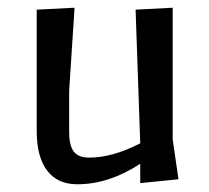

<svg xmlns="http://www.w3.org/2000/svg" viewBox="-20 -462 542 497"><path d="M75 -123V-437L173 -442L159 -227V-122Q159 -85 171 -69.5Q183 -54 211 -54Q271 -54 343 -91L331 -437L427 -442V-101L442 2L343 12V-38Q262 15 180 15Q129 15 102 -20.5Q75 -56 75 -123Z"/></svg>

Font: Galdeano
Style: Regular
Weight: 400
Designer: Dario Manuel Muhafara
Foundry: Dario Manuel Muhafara
Version: Version 1.001